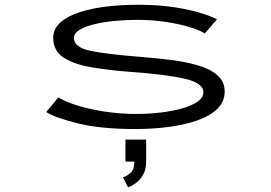

<svg xmlns="http://www.w3.org/2000/svg" viewBox="-20 -532 1140 808"><path d="M550.5 11Q402 11 305.8 -13.2Q209.5 -37.5 174.5 -60.5L226 -122.5Q247.5 -107 297 -90.8Q346.5 -74.5 413.5 -63.5Q480.5 -52.5 554.5 -52.5Q607 -52.5 657.2 -58.5Q707.5 -64.5 748 -76.2Q788.5 -88 812.2 -105Q836 -122 836 -143.5Q836 -183 756.2 -201Q676.5 -219 535 -229Q440.5 -236 365.5 -248.8Q290.5 -261.5 247.2 -290Q204 -318.5 204 -372.5Q204 -411.5 234.8 -438.2Q265.5 -465 316.8 -481.2Q368 -497.5 431 -504.8Q494 -512 558.5 -512Q647.5 -512 715.8 -501.2Q784 -490.5 828.8 -476Q873.5 -461.5 893 -450.5L841.5 -391Q823 -404 780.5 -417.2Q738 -430.5 679.8 -439.5Q621.5 -448.5 556 -448.5Q509 -448.5 462.2 -444Q415.5 -439.5 376.8 -430Q338 -420.5 314.5 -406.2Q291 -392 291 -372.5Q291 -333 359.2 -318.5Q427.5 -304 556 -294Q625 -288.5 690.8 -280.8Q756.5 -273 809.5 -258Q862.5 -243 894 -216.2Q925.5 -189.5 925.5 -147Q925.5 -103.5 893.8 -73.2Q862 -43 808.2 -24.5Q754.5 -6 687.5 2.5Q620.5 11 550.5 11ZM508 148V55.5H595V148Q595 182.5 581.5 204.8Q568 227 550.2 239.5Q532.5 252 519 256L497.5 214Q511.5 210.5 528.5 196.5Q545.5 182.5 545 148Z"/></svg>

Font: Trispace Expanded Light
Style: Regular
Weight: 300
Width: 7
Designer: Tyler Finck
Foundry: Etcetera Type Company
Version: Version 1.210; ttfautohint (v1.8.3)